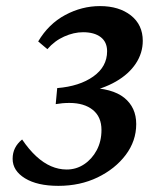

<svg xmlns="http://www.w3.org/2000/svg" viewBox="-20 -602 521 631"><path d="M171.9 8.8Q102.5 8.8 62 -16.1Q21.5 -41 21.5 -80.1Q21.5 -99.6 29.3 -115.2Q37.1 -130.9 52.7 -143.6Q75.2 -110.4 99.1 -88.4Q123 -66.4 147.9 -55.7Q172.9 -44.9 199.2 -44.9Q230.5 -44.9 256.3 -62Q282.2 -79.1 297.9 -108.4Q313.5 -137.7 313.5 -174.8Q313.5 -217.8 285.2 -240.7Q256.8 -263.7 208 -263.7Q196.3 -263.7 185.1 -262.7Q173.8 -261.7 163.1 -259.8L168 -312.5Q241.2 -318.4 286.6 -350.6Q332 -382.8 332 -433.6Q332 -463.9 311 -480Q290 -496.1 252.9 -496.1Q222.7 -496.1 190.9 -481.9Q159.2 -467.8 135.7 -440.4L105.5 -465.8Q139.6 -523.4 194.3 -552.7Q249 -582 308.6 -582Q371.1 -582 410.2 -551.3Q449.2 -520.5 449.2 -467.8Q449.2 -427.7 426.3 -393.1Q403.3 -358.4 360.8 -334Q318.4 -309.6 259.8 -297.9L267.6 -313.5Q348.6 -312.5 388.2 -280.8Q427.7 -249 427.7 -194.3Q427.7 -138.7 393.1 -92.8Q358.4 -46.9 300.8 -19Q243.2 8.8 171.9 8.8Z"/></svg>

Font: Crimson Pro ExtraLight SemiBold
Style: Italic
Weight: 600
Italic angle: -12°
Version: Version 1.002